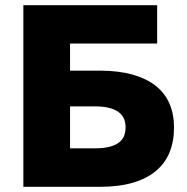

<svg xmlns="http://www.w3.org/2000/svg" viewBox="-20 -720 720 740"><path d="M70 0H364.5Q437.5 0 491 -15.5Q544.5 -31 580.2 -60.5Q615.8 -90 633.3 -132.3Q650.7 -174.7 650.7 -229.3Q650.7 -279.3 633.6 -319.7Q616.5 -360.2 581 -388.6Q545.4 -417 491.5 -432.3Q437.6 -447.7 364.5 -447.7H250V-552.2H585.7V-700H70ZM250 -148.3V-310H344.7Q377.6 -310 400.2 -304.3Q422.9 -298.6 436.9 -288.1Q450.9 -277.7 457.5 -262.9Q464 -248.1 464 -229.3Q464 -210.5 457.8 -195.4Q451.5 -180.2 437.1 -169.8Q422.7 -159.3 400 -153.8Q377.4 -148.3 344.6 -148.3Z"/></svg>

Font: Golos Text VF
Style: Regular
Weight: 400
Designer: A.Korolkova, Vitaly Kuzmin
Foundry: ParaType Ltd
Version: Version 2.005